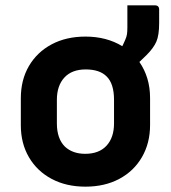

<svg xmlns="http://www.w3.org/2000/svg" viewBox="-20 -687 640 719"><path d="M300 -550Q379 -550 438 -514Q440 -519 443 -524.5Q446 -530 449 -538Q454 -549 455.5 -559Q457 -569 457 -585V-667H560Q576 -667 576 -651V-601Q576 -555 565.5 -531Q555 -507 529 -481Q515 -467 502 -455Q542 -397 542 -320V-219Q542 -151 511.5 -98.5Q481 -46 426.5 -17Q372 12 300 12Q228 12 173.5 -17Q119 -46 88.5 -98Q58 -150 58 -218V-319Q58 -388 88.5 -440Q119 -492 173.5 -521Q228 -550 300 -550ZM301 -427Q249 -427 221 -396.5Q193 -366 193 -313V-225Q193 -168 223 -138Q252 -111 299 -111Q351 -111 379 -141.5Q407 -172 407 -225V-313Q407 -374 379 -401Q353 -427 301 -427Z"/></svg>

Font: Recursive Mn Lnr St
Style: Bold
Weight: 700
Monospace: yes
Version: Version 1.079;hotconv 1.0.112;makeotfexe 2.5.65598; ttfautoh